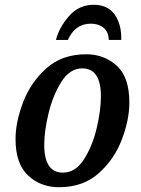

<svg xmlns="http://www.w3.org/2000/svg" viewBox="-20 -773 588 803"><path d="M227 10Q328 10 393.5 -49Q459 -108 490 -190.5Q521 -273 521 -344Q521 -451 468 -498.5Q415 -546 341 -546Q239 -546 173.5 -487Q108 -428 76.5 -345Q45 -262 45 -192Q45 -88 97.5 -39Q150 10 227 10ZM243 -51Q165 -51 165 -168Q165 -224 183 -299Q201 -374 236.5 -430.5Q272 -487 324 -487Q402 -487 402 -370Q402 -312 384.5 -237.5Q367 -163 331.5 -107Q296 -51 243 -51ZM214 -606H264Q294 -674 360 -674Q392 -674 413 -657Q434 -640 435 -606H487Q489 -670 460 -711.5Q431 -753 372 -753Q310 -753 268.5 -705.5Q227 -658 214 -606Z"/></svg>

Font: Noto Serif SemiCondensed Semi
Style: Italic
Weight: 600
Width: 4
Italic angle: -12°
Designer: Monotype Design Team
Foundry: Monotype Imaging Inc.
Version: Version 1.901